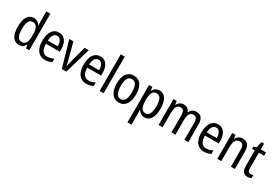

<svg xmlns="http://www.w3.org/2000/svg" viewBox="62 -1988 4945 3455"><g transform="rotate(30 2534.5 -260.0)"><path d="M222 10Q138 10 92 -60.5Q46 -131 46 -268Q46 -403 92 -475Q138 -547 220 -547Q250 -547 274.5 -537.5Q299 -528 319.5 -510.5Q340 -493 354 -468H358Q357 -488 355.5 -507.5Q354 -527 354 -543V-760H438V0H371L359 -69H354Q340 -45 321 -27Q302 -9 277.5 0.5Q253 10 222 10ZM239 -60Q299 -60 327 -106Q355 -152 355 -246V-272Q355 -374 328 -424Q301 -474 238 -474Q183 -474 157 -420Q131 -366 131 -267Q131 -166 157.5 -113Q184 -60 239 -60Z M746 -546Q805 -546 845 -515Q885 -484 905.5 -430Q926 -376 926 -308V-252H638Q640 -157 673.5 -109Q707 -61 772 -61Q808 -61 840 -70Q872 -79 905 -98V-24Q873 -7 839.5 1.5Q806 10 765 10Q695 10 648 -25Q601 -60 578 -121.5Q555 -183 555 -265Q555 -355 577.5 -417.5Q600 -480 643 -513Q686 -546 746 -546ZM746 -478Q698 -478 671 -438Q644 -398 639 -318H846Q846 -363 835.5 -399Q825 -435 802.5 -456.5Q780 -478 746 -478Z M1114 0 959 -537H1045L1130 -219Q1136 -198 1141.5 -175.5Q1147 -153 1151.5 -131Q1156 -109 1159 -89H1163Q1165 -102 1169 -120.5Q1173 -139 1178.5 -160.5Q1184 -182 1189 -204L1278 -537H1365L1207 0Z M1605 -546Q1664 -546 1704 -515Q1744 -484 1764.5 -430Q1785 -376 1785 -308V-252H1497Q1499 -157 1532.5 -109Q1566 -61 1631 -61Q1667 -61 1699 -70Q1731 -79 1764 -98V-24Q1732 -7 1698.5 1.5Q1665 10 1624 10Q1554 10 1507 -25Q1460 -60 1437 -121.5Q1414 -183 1414 -265Q1414 -355 1436.5 -417.5Q1459 -480 1502 -513Q1545 -546 1605 -546ZM1605 -478Q1557 -478 1530 -438Q1503 -398 1498 -318H1705Q1705 -363 1694.5 -399Q1684 -435 1661.5 -456.5Q1639 -478 1605 -478Z M1983 0H1900V-760H1983Z M2500 -269Q2500 -205 2487 -154Q2474 -103 2449 -66Q2424 -29 2386 -9.5Q2348 10 2298 10Q2251 10 2214 -9.5Q2177 -29 2151 -65.5Q2125 -102 2112 -153.5Q2099 -205 2099 -269Q2099 -358 2121.5 -420Q2144 -482 2189 -514.5Q2234 -547 2300 -547Q2362 -547 2407 -515Q2452 -483 2476 -421.5Q2500 -360 2500 -269ZM2184 -269Q2184 -202 2196.5 -155.5Q2209 -109 2234.5 -85.5Q2260 -62 2300 -62Q2340 -62 2365.5 -85.5Q2391 -109 2403.5 -155.5Q2416 -202 2416 -269Q2416 -337 2403.5 -382.5Q2391 -428 2365.5 -451.5Q2340 -475 2300 -475Q2239 -475 2211.5 -422.5Q2184 -370 2184 -269Z M2832 -547Q2916 -547 2962.5 -477.5Q3009 -408 3009 -269Q3009 -180 2988 -117.5Q2967 -55 2928.5 -22.5Q2890 10 2835 10Q2805 10 2779 0Q2753 -10 2733.5 -28Q2714 -46 2700 -71H2695Q2697 -51 2698.5 -30.5Q2700 -10 2700 6V240H2617V-537H2685L2695 -464H2700Q2715 -491 2734.5 -509.5Q2754 -528 2778 -537.5Q2802 -547 2832 -547ZM2815 -476Q2775 -476 2750 -455.5Q2725 -435 2712.5 -392.5Q2700 -350 2700 -285V-266Q2700 -197 2712 -151.5Q2724 -106 2749.5 -84Q2775 -62 2816 -62Q2852 -62 2876 -85.5Q2900 -109 2911.5 -155.5Q2923 -202 2923 -269Q2923 -369 2897.5 -422.5Q2872 -476 2815 -476Z M3601 -547Q3674 -547 3708.5 -500.5Q3743 -454 3743 -357V0H3661V-345Q3661 -413 3641 -443.5Q3621 -474 3580 -474Q3523 -474 3499 -428.5Q3475 -383 3475 -296V0H3393V-347Q3393 -392 3384 -420Q3375 -448 3357.5 -461Q3340 -474 3313 -474Q3271 -474 3248.5 -450Q3226 -426 3217 -382.5Q3208 -339 3208 -280V0H3125V-537H3192L3202 -464H3207Q3220 -492 3239 -510Q3258 -528 3282 -537.5Q3306 -547 3335 -547Q3386 -547 3417 -523.5Q3448 -500 3460 -460H3466Q3487 -504 3521 -525.5Q3555 -547 3601 -547Z M4050 -546Q4109 -546 4149 -515Q4189 -484 4209.5 -430Q4230 -376 4230 -308V-252H3942Q3944 -157 3977.5 -109Q4011 -61 4076 -61Q4112 -61 4144 -70Q4176 -79 4209 -98V-24Q4177 -7 4143.5 1.5Q4110 10 4069 10Q3999 10 3952 -25Q3905 -60 3882 -121.5Q3859 -183 3859 -265Q3859 -355 3881.5 -417.5Q3904 -480 3947 -513Q3990 -546 4050 -546ZM4050 -478Q4002 -478 3975 -438Q3948 -398 3943 -318H4150Q4150 -363 4139.5 -399Q4129 -435 4106.5 -456.5Q4084 -478 4050 -478Z M4560 -547Q4635 -547 4672.5 -501.5Q4710 -456 4710 -360V0H4627V-347Q4627 -410 4607.5 -442Q4588 -474 4544 -474Q4481 -474 4454.5 -427Q4428 -380 4428 -279V0H4345V-537H4412L4422 -464H4427Q4441 -491 4461 -509.5Q4481 -528 4507 -537.5Q4533 -547 4560 -547Z M4996 -62Q5010 -62 5025 -65Q5040 -68 5052 -72V-6Q5037 1 5016.5 5.5Q4996 10 4973 10Q4936 10 4909 -5.5Q4882 -21 4867.5 -54Q4853 -87 4853 -140V-469H4796V-512L4857 -538L4882 -658H4937V-537H5046V-469H4937V-147Q4937 -105 4951 -83.5Q4965 -62 4996 -62Z"/></g></svg>

Font: Noto Sans Khmer Condensed
Style: Regular
Weight: 400
Width: 3
Designer: Danh Hong and the Monotype Design Team
Foundry: Monotype Imaging Inc.
Version: Version 2.004